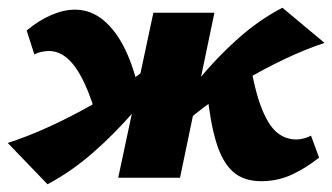

<svg xmlns="http://www.w3.org/2000/svg" viewBox="-41 -460 860 497"><path d="M82 17 -21 -90Q29 -106 83 -130.5Q137 -155 190.5 -185Q244 -215 292.5 -248.5Q341 -282 379 -316L401 -294Q358 -232 307 -173Q256 -114 200 -65Q144 -16 82 17ZM214 -139Q197 -204 177 -246Q157 -288 134.5 -308Q112 -328 85 -328Q78 -328 67.5 -326Q57 -324 48 -319L28 -381Q59 -407 91.5 -421Q124 -435 153 -435Q194 -435 227 -407.5Q260 -380 283.5 -331Q307 -282 320 -217ZM265 0 356 -427H514L425 0ZM404 -111 381 -133Q424 -194 472 -252.5Q520 -311 575 -360Q630 -409 690 -440L799 -349Q748 -332 693.5 -306Q639 -280 586 -248.5Q533 -217 486.5 -182Q440 -147 404 -111ZM635 9Q589 9 561.5 -16Q534 -41 518.5 -92.5Q503 -144 495 -223L605 -307Q618 -226 636 -180.5Q654 -135 676 -117Q698 -99 726 -99Q731 -99 737.5 -100Q744 -101 751.5 -103.5Q759 -106 764 -109L785 -52Q751 -25 714.5 -8Q678 9 635 9Z"/></svg>

Font: Ysabeau Infant Black
Style: Italic
Weight: 900
Italic angle: -12°
Designer: Christian Thalmann (Catharsis Fonts)
Version: Version 2.001;gftools[0.9.30]; featfreeze: ss01,ss02,lnum